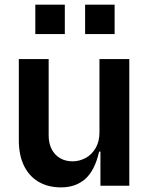

<svg xmlns="http://www.w3.org/2000/svg" viewBox="-20 -800 638 827"><path d="M61.1 -198.2V-545.5H189.6V-218Q189.3 -183.9 202.1 -158.4Q214.8 -132.8 238.3 -119Q261.7 -105.1 292.6 -105.1Q321.7 -105.1 348.4 -119.3Q375 -133.5 391.7 -161.8Q408.4 -190 408.4 -229.4V-545.5H536.9V0H412.6V-147H407Q388.5 -66.1 347.5 -29.5Q306.5 7.1 242.9 7.1Q187.1 7.1 146 -17Q104.8 -41.2 82.7 -87.4Q60.7 -133.5 61.1 -198.2ZM259.2 -653.4H132.1V-779.8H259.2ZM473.7 -653.4H346.6V-779.8H473.7Z"/></svg>

Font: Riot Sans
Style: Bold
Weight: 600
Designer: Rasmus Andersson
Foundry: rsms
Version: Version 4.001